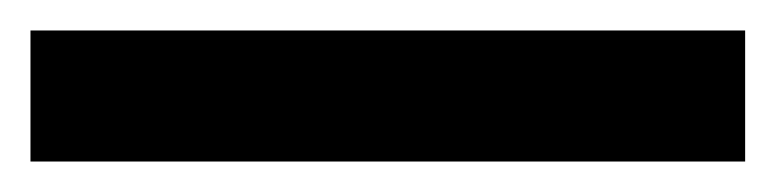

<svg xmlns="http://www.w3.org/2000/svg" viewBox="-22 60 509 126"><path d="M467 166V80H-2V166Z"/></svg>

Font: Noto Sans Georgian SemiBold
Style: Regular
Weight: 600
Designer: Monotype Design Team, Akaki Razmadze
Foundry: Google LLC
Version: Version 2.005